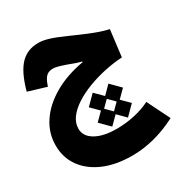

<svg xmlns="http://www.w3.org/2000/svg" viewBox="-207 -740 1149 1215"><g transform="rotate(-30 367.5 -132.0)"><path d="M321.3 35.6 377.4 -20.5 321.3 -76.7 388.7 -144.5 446.3 -86.9 503.4 -144.5 570.8 -76.7 514.6 -20.5 570.8 35.6 503.4 103.5 446.3 45.9 388.7 103.5ZM400.4 -20.5 446.3 25.4 492.2 -20.5 446.3 -66.4ZM247.6 -589.8Q279.8 -589.8 322.3 -576.9Q364.7 -564 432.6 -533.7Q499 -503.9 545.2 -484.9Q591.3 -465.8 624.3 -455.1Q657.2 -444.3 684.1 -438.5L660.2 -245.6Q598.6 -242.2 533.7 -228.5Q468.8 -214.8 408.4 -192.1Q348.1 -169.4 300.3 -138.9Q252.4 -108.4 224.4 -71.3Q196.3 -34.2 196.3 8.8Q196.3 64 253.4 96.9Q310.5 129.9 406.7 129.9Q474.6 129.9 538.3 115.7Q602.1 101.6 653.3 75.7L735.4 241.2Q570.8 326.2 407.7 326.2Q290.5 326.2 203.1 289.1Q115.7 252 67.1 184.8Q18.6 117.7 18.6 28.3Q18.6 -62.5 69.6 -138.7Q120.6 -214.8 213.1 -268.3Q305.7 -321.8 430.2 -343.8V-348.6Q394 -356.9 337.9 -379.4Q300.8 -392.1 280.3 -397.5Q259.8 -402.8 246.6 -402.8Q216.3 -402.8 198.2 -386.7Q180.2 -370.6 166.5 -331.5L162.1 -318.8L30.3 -358.4L33.7 -371.6Q66.9 -486.8 117.4 -538.3Q168 -589.8 247.6 -589.8Z"/></g></svg>

Font: Estedad-FD Black
Style: Regular
Weight: 900
Designer: Amin Abedi
Version: Version 7.3